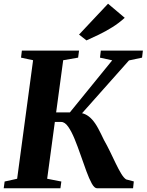

<svg xmlns="http://www.w3.org/2000/svg" viewBox="-25 -1016 791 1036"><path d="M499 0Q484.5 0 470.2 -25.8Q456 -51.5 441 -92.5Q426 -133.5 410.2 -179Q394.5 -224.5 377.8 -265.5Q361 -306.5 343 -332.2Q325 -358 305 -358H221.5L228 -409.5H352L580.5 -690.5L514.5 -705L519 -743H746L741.5 -705L671 -690L375.5 -357.5L386.5 -407Q414 -409 434.5 -399.5Q455 -390 472.2 -370.8Q489.5 -351.5 504.5 -323.5Q519.5 -295.5 536 -260.5Q552.5 -231.5 568.8 -198Q585 -164.5 600 -133.2Q615 -102 629 -79Q643 -56 655.5 -48L697 -37L693 0ZM-5 0 0 -36.5 67.5 -51.5 153.5 -691 88.5 -705 93 -743H401.5L396.5 -705L316 -691L229.5 -51.5L306 -36.5L301 0ZM441.5 -798 401.5 -829.5 558 -996 648 -920Q617.5 -892 581 -869.2Q544.5 -846.5 508.2 -829Q472 -811.5 441.5 -798Z"/></svg>

Font: Merriweather 72pt ExtraBold
Style: Italic
Weight: 800
Italic angle: -7.8°
Version: Version 2.101